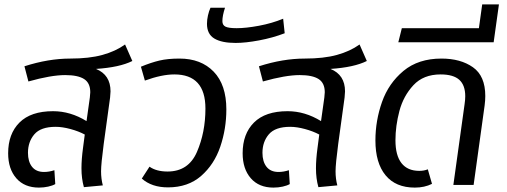

<svg xmlns="http://www.w3.org/2000/svg" viewBox="-20 -840 2301 872"><path d="M482 -425Q482 -417 480 -397L451 -186Q439 -95 439 -62Q439 -28 447 2L361 10Q350 -29 350 -76Q350 -116 357 -168L365 -229Q337 -244 300 -254Q263 -264 233 -264Q165 -264 136 -230Q107 -196 107 -146Q107 -106 125.5 -82.5Q144 -59 180 -59Q203 -59 227 -67L231 -4Q219 3 199 7.5Q179 12 157 12Q91 12 54 -30.5Q17 -73 17 -144Q17 -232 68.5 -283.5Q120 -335 221 -335Q300 -335 373 -290L388 -397Q390 -415 390 -421Q390 -463 362 -481Q334 -499 276 -499Q212 -499 109 -470L91 -539Q200 -574 299 -574Q385 -574 445 -590.5Q505 -607 548 -638L581 -563Q523 -534 416 -527Q482 -500 482 -425Z M741 -61Q836 -61 874.5 -150Q913 -239 913 -347Q913 -502 772 -502Q715 -502 638 -474L620 -537Q666 -556 704 -565Q742 -574 795 -574Q893 -574 950.5 -514.5Q1008 -455 1008 -343Q1008 -255 980.5 -174Q953 -93 893.5 -41Q834 11 743 11Q669 11 624 -29L659 -83Q690 -61 741 -61Z M920 -732Q920 -750 924.5 -770Q929 -790 936 -805H1002Q990 -769 990 -744Q990 -726 1004 -719Q1018 -712 1055 -712Q1097 -712 1156 -723Q1215 -734 1266 -755L1273 -689Q1218 -668 1156.5 -656.5Q1095 -645 1050 -645Q987 -645 953.5 -665Q920 -685 920 -732Z M1547 -425Q1547 -417 1545 -397L1516 -186Q1504 -95 1504 -62Q1504 -28 1512 2L1426 10Q1415 -29 1415 -76Q1415 -116 1422 -168L1430 -229Q1402 -244 1365 -254Q1328 -264 1298 -264Q1230 -264 1201 -230Q1172 -196 1172 -146Q1172 -106 1190.5 -82.5Q1209 -59 1245 -59Q1268 -59 1292 -67L1296 -4Q1284 3 1264 7.5Q1244 12 1222 12Q1156 12 1119 -30.5Q1082 -73 1082 -144Q1082 -232 1133.5 -283.5Q1185 -335 1286 -335Q1365 -335 1438 -290L1453 -397Q1455 -415 1455 -421Q1455 -463 1427 -481Q1399 -499 1341 -499Q1277 -499 1174 -470L1156 -539Q1265 -574 1364 -574Q1450 -574 1510 -590.5Q1570 -607 1613 -638L1646 -563Q1588 -534 1481 -527Q1547 -500 1547 -425Z M1685 -202Q1685 -292 1715 -377Q1745 -462 1812.5 -518Q1880 -574 1985 -574Q2072 -574 2128 -534.5Q2184 -495 2184 -404Q2184 -384 2181 -361L2131 0H2039L2090 -367Q2093 -387 2093 -403Q2093 -453 2066 -477.5Q2039 -502 1981 -502Q1903 -502 1857.5 -453Q1812 -404 1794 -336Q1776 -268 1776 -203Q1776 -134 1803.5 -99Q1831 -64 1884 -64Q1906 -64 1923 -71L1942 -5Q1908 12 1864 12Q1777 12 1731 -44Q1685 -100 1685 -202Z M1805 -712H2155L2170 -820H2246L2222 -648H1789Z"/></svg>

Font: FiraGO
Style: Italic
Weight: 400
Italic angle: -8°
Designer: bBox Type GmbH
Foundry: bBox Type GmbH
Version: Version 1.001